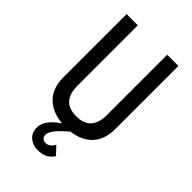

<svg xmlns="http://www.w3.org/2000/svg" viewBox="-269 -796 1103 1103"><g transform="rotate(45 283.0 -244.0)"><path d="M319 115C305 143 285 152 269 152C254 152 236 147 234 121C233 93 258 60 324 4C411 -6 495 -58 495 -186V-701H404V-212C404 -128 368 -81 284 -81C201 -81 165 -128 165 -212V-701H74V-186C74 -53 164 -3 255 5C177 57 170 103 170 122C167 194 233 213 259 213C307 213 339 202 364 163Z"/></g></svg>

Font: Advent Pro
Style: SemiBold
Weight: 600
Designer: Andreas Kalpakidis
Foundry: Andreas Kalpakidis
Version: Version 2.002 2008